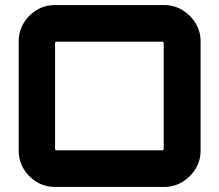

<svg xmlns="http://www.w3.org/2000/svg" viewBox="-20 -740 868 760"><path d="M198 0Q158 0 125.5 -19.5Q93 -39 73.5 -71.5Q54 -104 54 -144V-576Q54 -616 73.5 -648.5Q93 -681 125.5 -700.5Q158 -720 198 -720H630Q669 -720 701.5 -700.5Q734 -681 754 -648.5Q774 -616 774 -576V-144Q774 -104 754 -71.5Q734 -39 701.5 -19.5Q669 0 630 0ZM204 -145H622Q625 -145 626.5 -146.5Q628 -148 628 -151V-569Q628 -572 626.5 -573.5Q625 -575 622 -575H204Q201 -575 199.5 -573.5Q198 -572 198 -569V-151Q198 -148 199.5 -146.5Q201 -145 204 -145Z"/></svg>

Font: Orbitron ExtraBold
Style: Regular
Weight: 800
Designer: Matt McInerney
Foundry: The League of Moveable Type
Version: Version 2.001